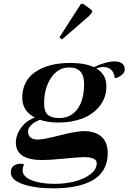

<svg xmlns="http://www.w3.org/2000/svg" viewBox="-20 -820 696 1040"><path d="M434.6 -796.4 474.6 -767.1Q479.5 -763.7 479.5 -757.3Q479.5 -755.4 475.6 -749.5L463.9 -734.9L315.4 -606L301.8 -617.7L416 -795.4Q420.9 -800.3 425.8 -800.3Q428.7 -800.3 434.6 -796.4ZM301.3 -180.7Q363.8 -180.7 399.7 -229.5Q435.5 -278.3 435.5 -365.7Q435.5 -454.6 354.5 -454.6Q294.4 -454.6 256.6 -398.4Q218.8 -342.3 218.8 -257.8Q218.8 -216.8 238.3 -198.7Q257.8 -180.7 301.3 -180.7ZM275.9 175.8Q334.5 175.8 386.2 162.4Q438 148.9 470.9 122.8Q503.9 96.7 503.9 64Q503.9 31.2 435.1 31.2Q406.7 31.2 327.9 39.1Q249 46.9 209.5 46.9Q65.9 46.9 65.9 -47.9Q65.9 -68.4 74.2 -91.6Q82.5 -114.7 102.8 -138.7Q123 -162.6 151.4 -175.8L168.5 -183.6Q100.6 -219.2 100.6 -289.6Q100.6 -381.8 171.6 -430.4Q242.7 -479 359.4 -479Q439.5 -479 488.3 -456.5Q554.7 -487.3 600.1 -487.3Q627.4 -487.3 641.6 -476.1Q655.8 -464.8 655.8 -444.8Q655.8 -425.3 635.7 -411.1Q615.7 -397 601.6 -396.5Q599.1 -424.8 583.5 -440.9Q567.9 -457 540.5 -457Q522 -457 502 -449.2Q556.2 -417.5 556.2 -352.5Q556.2 -292 521 -246.8Q485.8 -201.7 427.7 -179Q369.6 -156.2 296.9 -156.2Q239.3 -156.2 196.3 -171.4L178.2 -163.1Q155.8 -152.3 143.8 -137Q131.8 -121.6 131.8 -109.9Q131.8 -64 184.6 -64Q214.8 -64 304.4 -86.9Q394 -109.9 437 -109.9Q461.9 -109.9 483.2 -104Q504.4 -98.1 523.2 -85Q542 -71.8 552.7 -47.6Q563.5 -23.4 563.5 9.8Q563.5 61 541.7 98.4Q520 135.7 479.7 157.7Q439.5 179.7 387.7 189.9Q335.9 200.2 271.5 200.2Q166.5 200.2 102.5 177Q38.6 153.8 38.6 115.2V114.3Q38.6 89.4 54.4 78.1Q70.3 66.9 90.8 66.9Q103 66.9 109.9 70.3Q102.5 87.9 102.5 103Q102.5 135.7 150.1 155.8Q197.8 175.8 275.9 175.8Z"/></svg>

Font: QumpellkaNo12
Style: Regular
Weight: 500
Designer: gluk (gluksza@wp.pl)
Foundry: gluk (gluksza@wp.pl)
Version: Version 00.480